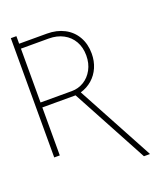

<svg xmlns="http://www.w3.org/2000/svg" viewBox="-166 -860 963 1142"><g transform="rotate(-20 315.5 -289.5)"><path d="M76.2 -754.9V-707H252Q314 -707 361.6 -682.1Q409.2 -657.2 435.5 -611.3Q461.9 -565.4 461.9 -504.9Q461.9 -457 444.6 -417.2Q427.2 -377.4 395.8 -349.9Q364.3 -322.3 321.8 -309.6L582 172.9V175.8H544.9L286.6 -303.7H76.2V0H41V-754.9ZM274.4 -335Q315.4 -335 350.6 -356.2Q385.7 -377.4 406.7 -416.3Q427.7 -455.1 427.7 -504.9Q427.7 -556.2 405.8 -594.7Q383.8 -633.3 344 -654.5Q304.2 -675.8 252 -675.8H76.2V-335Z"/></g></svg>

Font: Pretendard Thin
Style: Regular
Weight: 100
Designer: Base glyphs from Inter by Rasmus Andersson; Hangeul glyphs from Noto Sans CJK(Source Han Sans) by Jang Soo-young and Kan
Foundry: Kil Hyung-jin
Version: Version 1.309